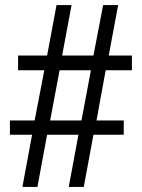

<svg xmlns="http://www.w3.org/2000/svg" viewBox="-20 -734 558 754"><path d="M68 0 106 -205H19V-261H116L154 -458H51V-516H165L202 -714H261L224 -516H347L385 -714H444L407 -516H498V-458H395L359 -261H466V-205H347L309 0H250L288 -205H165L127 0ZM177 -261H300L337 -458H214Z"/></svg>

Font: Noto Serif Bengali SemiCondensed Medium
Style: Regular
Weight: 500
Width: 4
Designer: Juan Bruce, Universal Thirst, Indian Type Foundry and the Monotype Design Team.
Foundry: Monotype Imaging Inc.
Version: Version 2.003; ttfautohint (v1.8.4.7-5d5b)